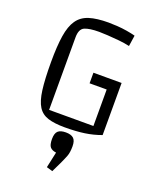

<svg xmlns="http://www.w3.org/2000/svg" viewBox="-165 -735 900 1108"><g transform="rotate(20 284.5 -181.5)"><path d="M274 15Q212 15 172 2.5Q132 -10 110.5 -44Q89 -78 80.5 -142.5Q72 -207 72 -312Q72 -410 82 -474Q92 -538 117.5 -574.5Q143 -611 189 -625.5Q235 -640 307 -640Q330 -640 360.5 -638Q391 -636 421 -631Q451 -626 473 -620L463 -553Q433 -560 396.5 -563.5Q360 -567 327 -569Q294 -571 274 -571Q213 -571 184.5 -558Q156 -545 156 -494V-49H483L496 -18Q447 0 395 7.5Q343 15 274 15ZM428 -30V-273H323V-338H496V-18ZM294 277 257 266 278 169Q253 166 241 152.5Q229 139 229 103Q229 68 244 54Q259 40 292 40Q324 40 339.5 54Q355 68 355 103Q355 141 346 164Q337 187 323 217Z"/></g></svg>

Font: Changa Light
Style: Regular
Weight: 300
Designer: Eduardo Rodriguez Tunni
Foundry: Eduardo Rodriguez Tunni
Version: Version 3.002; ttfautohint (v1.8.2)